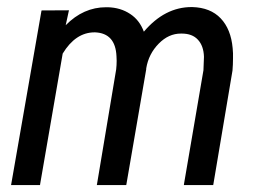

<svg xmlns="http://www.w3.org/2000/svg" viewBox="-20 -532 748 552"><path d="M258.8 -2 314 -332.5Q315.4 -344.7 315.4 -357.4Q315.4 -363.8 314.9 -370.1Q312 -436.5 253.4 -439Q252.4 -439 252 -439Q197.3 -439 160.2 -377.9L95.2 -1.5V0H93.8H13.7H11.7L12.2 -2L99.1 -500.5L99.6 -502H101.1L175.8 -502.4H178.2L177.7 -500L168.9 -459.5Q219.7 -511.2 285.2 -511.2Q287.1 -511.2 289.6 -511.2Q326.7 -510.3 354.5 -491.7Q381.3 -474.1 393.6 -440.9Q453.6 -511.7 530.8 -511.7Q531.7 -511.7 532.7 -511.7Q585 -510.3 614.5 -479.2Q644 -448.2 648.9 -393.6Q650.4 -378.9 649.9 -363.8Q649.9 -346.7 648.4 -329.1L593.3 -1.5L592.8 0H591.3H510.7H508.8V-2L564.9 -330.1L566.4 -368.7Q565.4 -400.4 548.8 -418Q532.7 -435.5 502.4 -435.5Q501.5 -435.5 500 -435.5Q464.8 -435.5 436.5 -406.7Q407.2 -377 400.4 -335.4V-333.5V-333L343.3 -1.5L342.8 0H341.3H260.7H258.3Z"/></svg>

Font: MAUL Condensed Italic
Style: Condenced Regular Italic
Weight: 400
Italic angle: -12°
Designer: MAUL
Version: Version 1.0; 2020; ttfautohint (v1.8.3)